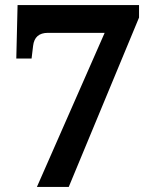

<svg xmlns="http://www.w3.org/2000/svg" viewBox="-20 -734 599 754"><path d="M125 0 391 -605H168Q116 -605 110 -554L104 -504H44L49 -714H526V-665L250 0Z"/></svg>

Font: Noto Serif Tibetan
Style: Bold
Weight: 700
Designer: Monotype Design Team
Foundry: Monotype Imaging Inc.
Version: Version 2.103; ttfautohint (v1.8.4.7-5d5b)